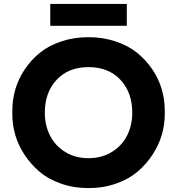

<svg xmlns="http://www.w3.org/2000/svg" viewBox="-20 -942 904 981"><path d="M627.9 -810.1H236.8V-921.9H627.9ZM43 -356V-377.9Q43 -433.1 58.6 -486.3Q74.2 -539.6 106.4 -587.6Q138.7 -635.7 183.8 -672.4Q229 -709 293.2 -730.5Q357.4 -752 432.1 -752Q506.3 -752 570.6 -730.5Q634.8 -709 680.2 -672.4Q725.6 -635.7 758.1 -587.9Q790.5 -540 806.2 -486.6Q821.8 -433.1 821.8 -377.9V-356Q821.8 -305.7 806.9 -253.9Q792 -202.1 760.3 -153.1Q728.5 -104 683.8 -65.7Q639.2 -27.3 573.7 -4.2Q508.3 19 432.1 19Q356 19 290.5 -4.2Q225.1 -27.3 180.7 -65.7Q136.2 -104 104.2 -153.1Q72.3 -202.1 57.6 -253.9Q43 -305.7 43 -356ZM655.8 -366.2Q655.8 -469.7 595.2 -534.4Q534.7 -599.1 432.1 -599.1Q330.1 -599.1 269.5 -534.4Q209 -469.7 209 -366.2Q209 -301.8 235.6 -249.3Q262.2 -196.8 313.5 -165.3Q364.7 -133.8 432.1 -133.8Q499.5 -133.8 551 -165.3Q602.5 -196.8 629.2 -249.3Q655.8 -301.8 655.8 -366.2Z"/></svg>

Font: Sora
Style: Bold
Weight: 700
Designer: Jonathan Barnbrook, Julián Moncada
Foundry: Barnbrook Fonts
Version: Version 2.000